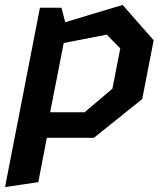

<svg xmlns="http://www.w3.org/2000/svg" viewBox="-40 -559 680 779"><path d="M-19.5 200 115.5 180 150 0H341L537 -157L583.5 -395.5L457.5 -539L224.5 -469L209.5 -527.5H122ZM163.5 -103.5 218.5 -384.5 393 -418.5 448 -362.5 416 -199 303 -103.5Z"/></svg>

Font: Monaspace Krypton SemiBold
Style: Italic
Weight: 600
Italic angle: -11°
Designer: Riley Cran & the Lettermatic Team
Foundry: Lettermatic
Version: Version 1.101 (Monaspace Krypton)